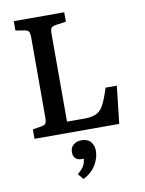

<svg xmlns="http://www.w3.org/2000/svg" viewBox="-104 -771 848 1125"><g transform="rotate(-10 320.5 -209.0)"><path d="M58 0V-56L111 -65Q130 -68 136 -77.5Q142 -87 142 -116V-589Q142 -614 135.5 -623.5Q129 -633 109 -636L58 -644V-700H358V-644L295 -635Q276 -632 269.5 -623Q263 -614 263 -589V-66H367Q411 -66 437.5 -78.5Q464 -91 482 -125Q500 -159 520 -223H587L562 0ZM300 282 272 248Q302 223 311.5 204Q321 185 322 165H312Q284 165 272 151Q260 137 260 117Q260 88 279 72Q298 56 328 56Q364 56 382 78Q400 100 400 132Q400 172 376 213.5Q352 255 300 282Z"/></g></svg>

Font: Literata Medium
Style: Regular
Weight: 500
Designer: Latin by Veronika Burian and Jose Scaglione. Greek by Irene Vlachou. Cyrillic by Vera Evstafieva.
Foundry: TypeTogether
Version: Version 3.103; ttfautohint (v1.8.4.7-5d5b);gftools[0.9.29]